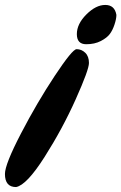

<svg xmlns="http://www.w3.org/2000/svg" viewBox="-70 -440 491 777"><path d="M240 -241Q260 -241 275 -226.5Q290 -212 290 -185Q290 -158 236.5 -38.5Q183 81 110.5 195Q38 309 -5 317Q-50 317 -50 264Q-50 225 15 100Q80 -25 151.5 -133Q223 -241 240 -241ZM279 -261Q241 -261 241 -302Q241 -343 279.5 -381.5Q318 -420 356 -420Q394 -420 401 -380V-379Q401 -364 393.5 -341Q386 -318 374.5 -302.5Q363 -287 338 -274Q313 -261 279 -261Z"/></svg>

Font: Mrs Sheppards
Style: Regular
Weight: 400
Version: Version 1.000